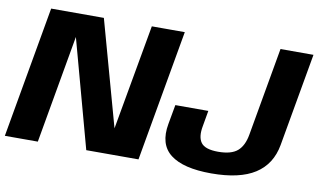

<svg xmlns="http://www.w3.org/2000/svg" viewBox="-83 -820 1610 972"><g transform="rotate(10 722.0 -334.5)"><path d="M-11.5 0H158L263 -596.5H244.5L407 0H675.5L794.5 -675H625L519 -80H543.5L378.5 -675H107.5ZM1050 6Q1195.5 6 1274.5 -44.8Q1353.5 -95.5 1371.5 -196.5L1456 -675H1286.5L1206.5 -221Q1196.5 -163 1164.8 -135.5Q1133 -108 1065.5 -108Q998.5 -108 977.2 -136.8Q956 -165.5 967 -223L981 -303H811.5L793.5 -203Q774 -96 840 -45Q906 6 1050 6Z"/></g></svg>

Font: Anybody UltraCondensed Thin
Style: Bold Italic
Weight: 700
Italic angle: -10°
Version: Version 1.111